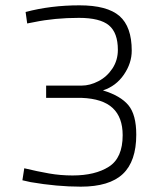

<svg xmlns="http://www.w3.org/2000/svg" viewBox="-20 -691 600 720"><path d="M95 -8 64 -15 71 -60Q121 -48 164 -40.5Q207 -33 252 -33Q337 -33 388.5 -66Q440 -99 440 -184Q440 -251 402.5 -286Q365 -321 286 -324H153V-370H286Q317 -370 349 -386.5Q381 -403 401.5 -434Q422 -465 422 -504Q422 -568 388.5 -596Q355 -624 276 -624Q185 -624 108 -608L82 -603L76 -646Q170 -671 278 -671Q382 -671 428 -631Q474 -591 474 -501Q474 -454 444.5 -411Q415 -368 366 -352Q432 -332 461.5 -296.5Q491 -261 491 -186Q491 -86 440.5 -38.5Q390 9 283 9Q194 9 95 -8Z"/></svg>

Font: Cairo Light
Style: Regular
Weight: 300
Designer: Mohamed Gaber, the designers of Titillium
Foundry: Kief Type Foundry
Version: Version 2.009; ttfautohint (v1.5.33-1714) -l 8 -r 50 -G 200 